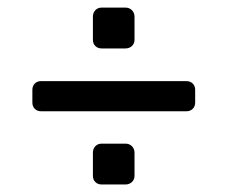

<svg xmlns="http://www.w3.org/2000/svg" viewBox="-20 -552 596 503"><path d="M87.7 -260.5Q77.5 -260.5 71.1 -266.9Q64.8 -273.3 64.8 -283.4V-316.6Q64.8 -326.7 71.1 -333.1Q77.5 -339.5 87.7 -339.5H468.3Q478.5 -339.5 484.9 -333.1Q491.3 -326.7 491.3 -316.6V-283.4Q491.3 -273.3 484.9 -266.9Q478.5 -260.5 468.3 -260.5ZM246.4 -68.7Q236.2 -68.7 229.8 -75.1Q223.4 -81.4 223.4 -91.6V-152Q223.4 -162.2 229.8 -169Q236.2 -175.7 246.4 -175.7H308.6Q318.8 -175.7 325.6 -169Q332.4 -162.2 332.4 -152V-91.6Q332.4 -81.4 325.6 -75.1Q318.8 -68.7 308.6 -68.7ZM246.4 -425.1Q236.2 -425.1 229.8 -431.4Q223.4 -437.8 223.4 -448V-508.4Q223.4 -518.6 229.8 -525.3Q236.2 -532.1 246.4 -532.1H308.6Q318.8 -532.1 325.6 -525.3Q332.4 -518.6 332.4 -508.4V-448Q332.4 -437.8 325.6 -431.4Q318.8 -425.1 308.6 -425.1Z"/></svg>

Font: Rubik Light
Style: Regular
Weight: 300
Designer: Hubert and Fischer
Foundry: Hubert and Fischer
Version: Version 2.300;gftools[0.9.30]